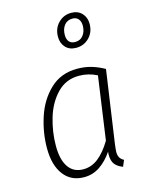

<svg xmlns="http://www.w3.org/2000/svg" viewBox="-123 -891 753 978"><g transform="rotate(-15 254.0 -402.0)"><path d="M447 -493 392 -112Q388 -80 388 -71Q388 -53 394.5 -41.5Q401 -30 416 -22L402 11Q375 1 361 -16.5Q347 -34 347 -68L348 -83Q319 -40 281.5 -14.5Q244 11 198 11Q129 11 90.5 -40Q52 -91 52 -180Q52 -262 78.5 -343Q105 -424 162 -478Q219 -532 304 -532Q345 -532 379 -522Q413 -512 447 -493ZM99 -180Q99 -107 126 -68Q153 -29 204 -29Q247 -29 283 -57Q319 -85 352 -140L399 -472Q355 -495 304 -495Q235 -495 188.5 -446.5Q142 -398 120.5 -325.5Q99 -253 99 -180ZM426 -737Q426 -693 398 -664.5Q370 -636 329 -636Q294 -636 273.5 -658Q253 -680 253 -714Q253 -758 281 -786.5Q309 -815 349 -815Q384 -815 405 -793Q426 -771 426 -737ZM289 -714Q289 -691 300 -678.5Q311 -666 331 -666Q359 -666 374.5 -686.5Q390 -707 390 -737Q390 -759 379 -772Q368 -785 348 -785Q320 -785 304.5 -765Q289 -745 289 -714Z"/></g></svg>

Font: Fira Sans Condensed ExtraLight
Style: Italic
Weight: 275
Width: 3
Italic angle: -8°
Designer: Carrois Corporate & Edenspiekermann AG
Foundry: Carrois Corporate GbR & Edenspiekermann AG
Version: Version 4.203